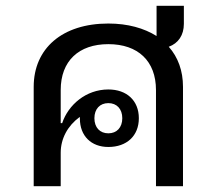

<svg xmlns="http://www.w3.org/2000/svg" viewBox="-20 -641 747 661"><path d="M613 -621H519V-517C476 -544 420 -560 353 -560C194 -560 96 -474 96 -342V0H189V-115C189 -164 213 -208 254 -238L255 -237V-233C255 -173 294 -135 353 -135C416 -135 458 -173 458 -234C458 -295 416 -333 353 -333C276 -333 215 -280 194 -217H189V-331C189 -431 251 -489 353 -489C455 -489 517 -431 517 -331V0H610V-342C610 -397 593 -444 561 -480C594 -492 613 -520 613 -559ZM353 -182C324 -182 305 -202 305 -234C305 -266 324 -286 353 -286C382 -286 401 -266 401 -234C401 -202 382 -182 353 -182Z"/></svg>

Font: IBM Plex Thai Looped Text
Style: Regular
Weight: 450
Designer: Mike Abbink, Paul van der Laan, Pieter van Rosmalen, Ben Mitchell, Mark Frömberg
Foundry: Bold Monday
Version: Version 1.0